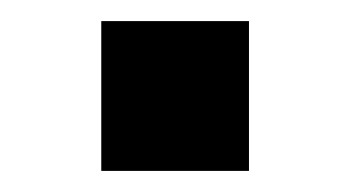

<svg xmlns="http://www.w3.org/2000/svg" viewBox="-20 -440 330 182"><path d="M76 -420H216V-278H76Z"/></svg>

Font: Hanken Grotesk Black
Style: Regular
Weight: 900
Designer: Alfredo Marco Pradil
Foundry: Hanken Design Co.
Version: Version 3.014